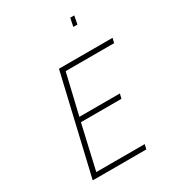

<svg xmlns="http://www.w3.org/2000/svg" viewBox="-217 -1048 1059 1170"><g transform="rotate(-30 312.5 -463.5)"><path d="M463 0 471 -33H130L201 -343H486L494 -376H209L276 -659H617L625 -692H248L86 0ZM480 -869 491 -927H463L451 -869Z"/></g></svg>

Font: RazerF5 Thin
Style: Italic
Weight: 250
Foundry: Razer Inc.
Version: Version 2